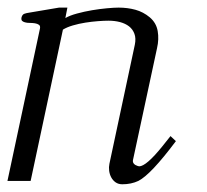

<svg xmlns="http://www.w3.org/2000/svg" viewBox="-20 -473 540 502"><path d="M439.9 -104Q374.5 -16.6 341.8 0Q323.2 8.8 299.8 8.8Q289.6 8.8 282.2 3.7Q274.9 -1.5 270.8 -9.3Q266.6 -17.1 265.4 -26.6Q264.2 -36.1 266.1 -44.9L332.5 -356Q335.9 -372.6 331.5 -384.5Q327.1 -396.5 317.4 -404.1Q307.6 -411.6 293.7 -415.3Q279.8 -418.9 263.7 -418.9Q252.4 -418.9 236.3 -417.7Q220.2 -416.5 203.1 -413.8Q186 -411.1 170.4 -406.5Q154.8 -401.9 144.5 -395.5L60.1 0H-0.5L84.5 -398.4Q85.9 -405.3 81.8 -408.2Q77.6 -411.1 71.3 -412.1Q64.9 -413.1 57.6 -413.1Q50.3 -413.1 45.4 -414.6Q41.5 -415.5 38.3 -418Q35.2 -420.4 36.1 -426.8Q38.1 -435.1 43.7 -437Q49.3 -439 56.2 -439.9L134.3 -453.1H156.2L150.9 -425.8Q162.6 -432.6 181.6 -437.7Q200.7 -442.9 220.9 -446.3Q241.2 -449.7 260 -451.4Q278.8 -453.1 290 -453.1Q313.5 -453.1 334 -447.5Q354.5 -441.9 371.6 -427.7Q388.7 -413.1 392.3 -391.8Q396 -370.6 390.6 -347.2L327.6 -54.2Q326.7 -48.8 330.1 -44.9Q333.5 -41 339.8 -39.1Q343.8 -38.1 343.8 -38.1Q362.3 -38.1 404.8 -90.8L425.8 -117.2Z"/></svg>

Font: Atsinvsda
Style: Italic
Weight: 400
Italic angle: -12°
Designer: Al Webster
Foundry: Al Webster and Michael Everson
Version: Version 2.000